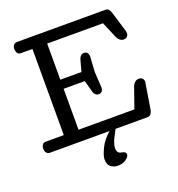

<svg xmlns="http://www.w3.org/2000/svg" viewBox="-185 -987 1288 1393"><g transform="rotate(-20 459.0 -290.0)"><path d="M17.6 0ZM566.9 -316.9Q566.9 -299.8 558.1 -288.8Q549.3 -277.8 532.7 -277.8Q517.6 -277.8 507.6 -287.6Q497.6 -297.4 493.7 -311L468.8 -401.9H305.7V-85.9H736.8L793.5 -247.1Q800.3 -262.2 812.5 -273.2Q824.7 -284.2 843.8 -284.2Q859.9 -284.2 869.6 -274.4Q879.4 -264.6 879.4 -248Q879.4 -243.2 878.7 -238.3Q877.9 -233.4 876.5 -229L845.7 -38.1Q840.8 -20.5 832 -10.3Q823.2 0 805.7 0H53.7Q36.6 0 27.1 -12.5Q17.6 -24.9 17.6 -41Q17.6 -59.1 25.9 -72.5Q34.2 -85.9 52.7 -85.9H191.9V-751H102.5Q84 -751 75.9 -764.4Q67.9 -777.8 67.9 -795.9Q67.9 -812 77.1 -824.5Q86.4 -836.9 103.5 -836.9H785.6Q803.2 -836.9 811.5 -826.4Q819.8 -815.9 825.7 -798.8L872.6 -644Q874 -638.7 874.8 -633.8Q875.5 -628.9 875.5 -625Q875.5 -608.9 865.5 -598.9Q855.5 -588.9 839.8 -588.9Q821.8 -588.9 808.8 -599.9Q795.9 -610.8 789.6 -626L736.8 -751H305.7V-472.2H468.8L493.7 -563Q497.6 -576.7 507.6 -586.4Q517.6 -596.2 532.7 -596.2Q549.3 -596.2 558.1 -585.2Q566.9 -574.2 566.9 -557.1L559.6 -439ZM488.3 257.3Q454.6 257.3 431.9 239.7Q409.2 222.2 409.2 180.2Q409.2 153.8 435.8 97.9Q462.4 42 524.4 -9.3H563Q566.4 -9.3 537.6 43.5Q508.8 96.2 508.8 130.9Q508.8 171.4 542.2 175.8Q575.7 180.2 575.7 202.1Q575.7 220.7 549.1 239Q522.5 257.3 488.3 257.3Z"/></g></svg>

Font: Cutive
Style: Regular
Weight: 400
Designer: Vernon Adams
Version: Version 1.002